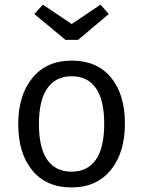

<svg xmlns="http://www.w3.org/2000/svg" viewBox="-20 -801 621 833"><path d="M416 -780.8 452.1 -740.2 318.8 -627.9H264.2L128.9 -740.2L166 -780.8L291 -696.8ZM291 -538.1Q400.9 -538.1 461.4 -464.8Q522 -391.6 522 -264.2Q522 -138.7 460.4 -63.2Q398.9 12.2 290 12.2Q181.2 12.2 120.1 -61.8Q59.1 -135.7 59.1 -262.2Q59.1 -387.7 120.6 -462.9Q182.1 -538.1 291 -538.1ZM148.9 -262.2Q148.9 -159.2 185.1 -107.7Q221.2 -56.2 290 -56.2Q359.4 -56.2 395.8 -107.9Q432.1 -159.7 432.1 -264.2Q432.1 -367.2 396 -418.7Q359.9 -470.2 291 -470.2Q222.2 -470.2 185.5 -418.2Q148.9 -366.2 148.9 -262.2Z"/></svg>

Font: Fira Sans Book
Style: Regular
Weight: 350
Designer: Carrois Corporate & Edenspiekermann AG
Foundry: Carrois Corporate GbR & Edenspiekermann AG
Version: Version 4.203;PS 004.203;hotconv 1.0.88;makeotf.lib2.5.64775